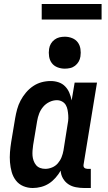

<svg xmlns="http://www.w3.org/2000/svg" viewBox="-20 -934 540 962"><path d="M144 8Q119 8 96.5 -1.5Q74 -11 59.5 -30Q45 -49 38.5 -72.5Q32 -96 30 -121Q28 -146 30 -171.5Q32 -197 36 -222L56 -342Q60 -365 66 -387Q72 -409 83 -430Q94 -451 110 -470Q126 -489 146 -502.5Q166 -516 188.5 -522Q211 -528 234 -528Q255 -528 274 -521.5Q293 -515 306.5 -501Q320 -487 327.5 -469Q335 -451 339 -431L354 -520H466L399 -111Q398 -107 398.5 -102Q399 -97 402 -94Q405 -91 409.5 -89.5Q414 -88 418 -88H435V8H402Q381 8 360 4Q339 0 322.5 -11Q306 -22 295.5 -40Q285 -58 284 -79Q273 -60 258 -43Q243 -26 225 -14.5Q207 -3 186 2.5Q165 8 144 8ZM207 -88Q224 -88 241 -95Q258 -102 270 -116Q282 -130 288.5 -146.5Q295 -163 298 -180L317 -300Q320 -314 321.5 -328Q323 -342 322 -356Q321 -370 318.5 -383.5Q316 -397 309.5 -408Q303 -419 291 -425.5Q279 -432 265 -432Q246 -432 227.5 -423Q209 -414 196 -398.5Q183 -383 176 -364.5Q169 -346 166 -327L146 -207Q144 -193 143 -179.5Q142 -166 143 -153.5Q144 -141 148.5 -128.5Q153 -116 161 -106.5Q169 -97 181 -92.5Q193 -88 207 -88ZM305 -590Q285 -590 267.5 -597Q250 -604 239.5 -618Q229 -632 226 -651Q223 -670 226 -689Q228 -703 235 -715Q242 -727 253.5 -735.5Q265 -744 278 -747Q291 -750 305 -750Q324 -750 341.5 -743Q359 -736 369.5 -722Q380 -708 383 -689Q386 -670 383 -651Q381 -637 374 -625Q367 -613 356 -604.5Q345 -596 331.5 -593Q318 -590 305 -590ZM189 -836V-914H489V-836Z"/></svg>

Font: Iosevka Gothic
Style: Bold Italic
Weight: 700
Italic angle: -9°
Monospace: yes
Designer: Belleve Invis
Foundry: Belleve Invis
Version: Version 15.5.1; ttfautohint (v1.8.4)